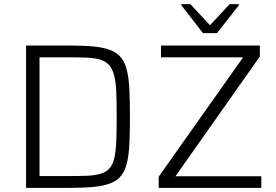

<svg xmlns="http://www.w3.org/2000/svg" viewBox="-20 -908 1334 928"><path d="M106 0ZM106 0ZM106 0V-688H319Q388 -688 436 -683Q484 -678 516 -665Q548 -652 566.5 -628Q585 -604 594 -565.5Q603 -527 605.5 -472.5Q608 -418 608 -344Q608 -270 605.5 -215.5Q603 -161 594 -122.5Q585 -84 566.5 -60Q548 -36 516 -23Q484 -10 435.5 -5Q387 0 319 0ZM171 -57H302Q360 -57 400 -58.5Q440 -60 467 -68.5Q494 -77 509.5 -94.5Q525 -112 532.5 -144Q540 -176 542 -224.5Q544 -273 544 -344Q544 -415 542 -463.5Q540 -512 531.5 -544Q523 -576 507.5 -593.5Q492 -611 465 -619.5Q438 -628 398 -629.5Q358 -631 302 -631H171ZM747 0V-54L1155 -631H758V-688H1236V-635L828 -56H1243V0ZM857 -748ZM961 -748 857 -882V-888H900L995 -786L1090 -888H1134V-882L1029 -748Z"/></svg>

Font: Azeri Sans Light
Style: Regular
Weight: 300
Designer: Hector Gatti & Omnibus-Type (original fonts) / Cristiano Sobral (main changes and remastering)
Version: Version 1.000; ttfautohint (v1.6)